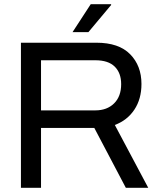

<svg xmlns="http://www.w3.org/2000/svg" viewBox="-20 -888 762 908"><path d="M79 0V-686H436Q542 -686 595.5 -631.5Q649 -577 649 -491Q649 -420 615.5 -369.5Q582 -319 523 -297L681 0H575L426 -283H174V0ZM174 -366H431Q486 -366 519.5 -399Q553 -432 553 -490Q553 -543 522.5 -573Q492 -603 431 -603H174ZM323 -736 409 -868H505L506 -865L398 -736Z"/></svg>

Font: Archivo VF Beta
Style: Regular
Weight: 400
Designer: Hector Gatti
Foundry: Omnibus-Type
Version: Version 1.002